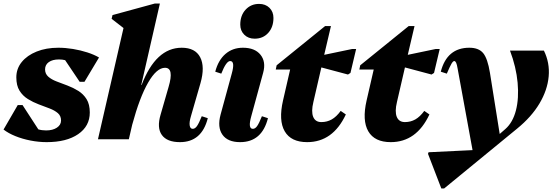

<svg xmlns="http://www.w3.org/2000/svg" viewBox="-39 -785 3136 1082"><path d="M224 16Q179 16 133 7Q87 -2 47.5 -18Q8 -34 -19 -55L61 -193H88L177 -56Q197 -50 221 -50Q258 -50 281.5 -65.5Q305 -81 305 -106Q305 -132 287 -147.5Q269 -163 240 -174Q211 -185 179 -197Q147 -209 118 -227Q89 -245 71 -274Q53 -303 53 -349Q53 -398 83.5 -435.5Q114 -473 167.5 -494.5Q221 -516 290 -516Q330 -516 372.5 -509Q415 -502 453.5 -489.5Q492 -477 519 -461L437 -324H410L328 -446Q312 -450 293 -450Q257 -450 236 -435Q215 -420 215 -394Q215 -369 233 -353Q251 -337 280 -326Q309 -315 341 -303Q373 -291 402 -273Q431 -255 449 -226Q467 -197 467 -151Q467 -74 401.5 -29Q336 16 224 16Z M513 0 657 -627 590 -679 595 -700 833 -765H862L757 -306H759Q839 -516 985 -516Q1061 -516 1089 -462.5Q1117 -409 1091 -317L1037 -130Q1027 -97 1030 -78Q1033 -59 1047 -59Q1060 -59 1071 -74.5Q1082 -90 1098 -130L1132 -119Q1098 16 975 16Q902 16 873 -24.5Q844 -65 866 -139L911 -295Q943 -403 891 -403Q844 -403 796 -320Q748 -237 706 -82L687 0Z M1314 16Q1244 16 1214.5 -26Q1185 -68 1204 -139L1267 -370Q1287 -441 1258 -441Q1236 -441 1208 -370L1174 -381Q1191 -446 1231.5 -481Q1272 -516 1330 -516Q1397 -516 1429 -476.5Q1461 -437 1444 -375L1377 -130Q1357 -59 1386 -59Q1399 -59 1410 -74.5Q1421 -90 1437 -130L1471 -119Q1437 16 1314 16ZM1396 -567Q1360 -567 1337.5 -589.5Q1315 -612 1315 -646Q1315 -698 1345 -730.5Q1375 -763 1421 -763Q1457 -763 1479.5 -741Q1502 -719 1502 -684Q1502 -632 1472.5 -599.5Q1443 -567 1396 -567Z M1692 16Q1601 16 1565.5 -45Q1530 -106 1556 -219L1596 -393H1515L1520 -417L1793 -638H1826L1788 -476L1946 -509H1968L1936 -374L1922 -365L1772 -405L1727 -210Q1714 -156 1726 -126.5Q1738 -97 1772 -97Q1804 -97 1830.5 -112Q1857 -127 1881 -160L1910 -140Q1837 16 1692 16Z M2163 16Q2072 16 2036.5 -45Q2001 -106 2027 -219L2067 -393H1986L1991 -417L2264 -638H2297L2259 -476L2417 -509H2439L2407 -374L2393 -365L2243 -405L2198 -210Q2185 -156 2197 -126.5Q2209 -97 2243 -97Q2275 -97 2301.5 -112Q2328 -127 2352 -160L2381 -140Q2308 16 2163 16Z M2448 277 2373 82 2376 73 2624 61 2540 -398Q2536 -422 2531.5 -431.5Q2527 -441 2521 -441Q2514 -441 2505 -425.5Q2496 -410 2479 -370L2445 -381Q2480 -516 2606 -516Q2659 -516 2684 -485.5Q2709 -455 2722 -375L2777 -30L2809 -58Q2851 -95 2868.5 -163Q2886 -231 2878 -319Q2870 -407 2835 -500H3026Q3060 -431 3053 -354Q3046 -277 3001 -201.5Q2956 -126 2875 -60L2464 277Z"/></svg>

Font: Platypi ExtraBold
Style: Italic
Weight: 800
Italic angle: -13°
Designer: David Sargent
Foundry: Bolt Cutter Type
Version: Version 1.200; ttfautohint (v1.8.4.7-5d5b)